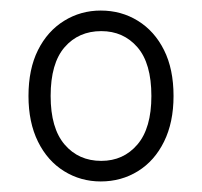

<svg xmlns="http://www.w3.org/2000/svg" viewBox="-20 -733 383 364"><path d="M171 -389Q133 -389 101.5 -408.5Q70 -428 52 -464.5Q34 -501 34 -551Q34 -602 52 -638Q70 -674 101.5 -693.5Q133 -713 171 -713Q210 -713 241.5 -693.5Q273 -674 291 -638Q309 -602 309 -551Q309 -501 291 -464.5Q273 -428 241.5 -408.5Q210 -389 171 -389ZM172 -428Q214 -428 240.5 -459Q267 -490 267 -551Q267 -613 240.5 -643.5Q214 -674 172 -674Q129 -674 102.5 -643.5Q76 -613 76 -551Q76 -490 102.5 -459Q129 -428 172 -428Z"/></svg>

Font: Nunito Sans 7pt SemiCondensed ExtraLight
Style: Regular
Weight: 250
Width: 4
Designer: Vernon Adams
Foundry: Vernon Adams
Version: Version 3.101;gftools[0.9.27]